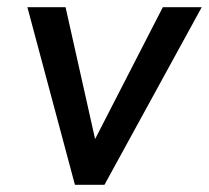

<svg xmlns="http://www.w3.org/2000/svg" viewBox="-20 -513 580 533"><path d="M188 0 56 -493H162L244 -127L432 -493H540L270 0Z"/></svg>

Font: Hanken Grotesk Medium
Style: Italic
Weight: 500
Italic angle: -8°
Designer: Alfredo Marco Pradil
Foundry: Hanken Design Co.
Version: Version 3.013